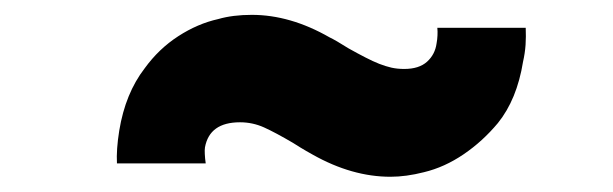

<svg xmlns="http://www.w3.org/2000/svg" viewBox="-20 -454 804 252"><path d="M666.5 -373Q658.5 -323.5 633.5 -292.5Q613.5 -268.5 588.5 -251.5Q563.5 -234.5 536.5 -228Q513 -222 492.5 -222Q442 -222 390.5 -251Q388.5 -252 382 -255.8Q375.5 -259.5 364.5 -266.5Q341.5 -280 326.5 -286.8Q311.5 -293.5 295 -293.5Q255 -293.5 249 -260.5Q248.5 -257 248.8 -251.8Q249 -246.5 250 -239.5H133.5Q132.5 -257.5 136.5 -282.5Q144.5 -331.5 170 -364.5Q188.5 -390 214 -406.5Q239.5 -423 266.5 -429Q285.5 -434.5 310.5 -434.5Q361 -434.5 412.5 -405Q420 -401.5 437.5 -390.5Q450 -383.5 459.8 -378.5Q469.5 -373.5 477.8 -370.2Q486 -367 493.8 -365.2Q501.5 -363.5 510.5 -363.5Q530 -363.5 540.5 -373Q551 -382.5 553 -397Q554 -402.5 554.2 -407.5Q554.5 -412.5 554 -417.5H670Q670.5 -406 669.8 -395Q669 -384 666.5 -373Z"/></svg>

Font: Russisch Sans ExtraBold
Style: Italic
Weight: 800
Width: 4
Italic angle: -10°
Designer: Michael Sharanda (font) & Cristiano Sobral (main changes)
Foundry: Michael Sharanda
Version: Version 2.00;September 8, 2020;FontCreator 13.0.0.2681 64-bi